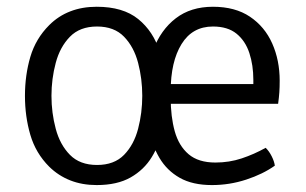

<svg xmlns="http://www.w3.org/2000/svg" viewBox="-20 -522 884 554"><path d="M459 -245.5Q459 -197.5 449.8 -151.5Q440.5 -105.5 418 -68.8Q395.5 -32 356.8 -10Q318 12 259 12Q217 12 182.8 -1.5Q148.5 -15 122 -41Q83 -80 67.5 -133Q52 -186 52 -245.5Q52 -305 67.5 -357.8Q83 -410.5 122 -449.5Q148.5 -476 182.8 -489.2Q217 -502.5 259 -502.5Q335 -502.5 378.8 -467Q422.5 -431.5 440.8 -373Q459 -314.5 459 -245.5ZM128.5 -245.5Q128.5 -196.5 140.8 -150.5Q153 -104.5 181.8 -75.2Q210.5 -46 260 -46Q309.5 -46 338 -75.2Q366.5 -104.5 378.5 -150.5Q390.5 -196.5 390.5 -245.5Q390.5 -294.5 378.5 -340.5Q366.5 -386.5 338 -416Q309.5 -445.5 260 -445.5Q210.5 -445.5 181.8 -416Q153 -386.5 140.8 -340.5Q128.5 -294.5 128.5 -245.5ZM439 -222.5V-279.5H711V-291.5Q711 -334 699.5 -369Q688 -404 662.5 -424.8Q637 -445.5 594.5 -445.5Q535 -445.5 503.8 -394.8Q472.5 -344 472.5 -258.5V-239.5Q472.5 -185.5 484.2 -143.2Q496 -101 524.2 -77Q552.5 -53 601.5 -53Q641.5 -53 677.5 -65Q713.5 -77 746.5 -95.5Q756.5 -86 764 -71Q771.5 -56 773 -44Q738.5 -19.5 690.5 -3.8Q642.5 12 591.5 12Q535.5 12 498.5 -9Q461.5 -30 440 -66.5Q418.5 -103 409.5 -149.5Q400.5 -196 400.5 -247Q400.5 -320.5 422.2 -378.2Q444 -436 487.2 -469.2Q530.5 -502.5 594.5 -502.5Q658.5 -502.5 701.2 -473.8Q744 -445 765.5 -396.5Q787 -348 787 -289Q787 -270 786 -255.5Q785 -241 782.5 -222.5Z"/></svg>

Font: Signika Light Light
Style: Regular
Weight: 300
Version: Version 2.001